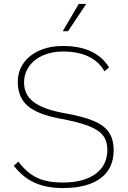

<svg xmlns="http://www.w3.org/2000/svg" viewBox="-20 -943 648 973"><path d="M50 -103 73 -124Q117 -66 168 -42Q219 -18 299 -18Q405 -18 464.5 -62Q524 -106 524 -184Q524 -228 502 -256.5Q480 -285 428 -305Q376 -325 279 -343Q168 -364 119 -407.5Q70 -451 70 -528Q70 -581 99 -622.5Q128 -664 180 -687Q232 -710 299 -710Q466 -710 533 -601L509 -582Q482 -631 428.5 -656.5Q375 -682 299 -682Q242 -682 197 -662Q152 -642 127 -606Q102 -570 102 -525Q102 -463 150.5 -426Q199 -389 304 -370Q401 -353 455 -330Q509 -307 532.5 -271.5Q556 -236 556 -181Q556 -89 489.5 -39.5Q423 10 299 10Q215 10 155.5 -17Q96 -44 50 -103ZM379 -923H417L325 -785H298Z"/></svg>

Font: KoHo ExtraLight
Style: Regular
Weight: 275
Version: Version 1.000; ttfautohint (v1.6)